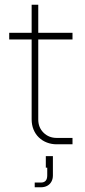

<svg xmlns="http://www.w3.org/2000/svg" viewBox="-20 -611 358 813"><path d="M220 0Q198 0 178.5 -7.5Q159 -15 144.5 -29Q130 -43 122 -62.5Q114 -82 114 -106V-591H142V-105Q142 -71 164.5 -49Q187 -27 220 -27H287V0ZM19 -444V-472H287V-444ZM127 182V162H153Q180 162 180 132V99H174V50H204V132Q204 147 197.5 158.5Q191 170 179.5 176Q168 182 153 182Z"/></svg>

Font: SUSE Thin
Style: Regular
Weight: 250
Designer: Rene Bieder
Foundry: SUSE
Version: Version 1.000